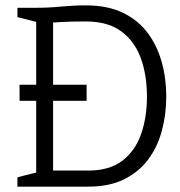

<svg xmlns="http://www.w3.org/2000/svg" viewBox="-20 -696 670 716"><path d="M115 0V-667Q162 -667 208 -671.5Q254 -676 300 -676Q381 -676 438 -648.5Q495 -621 530.5 -573.5Q566 -526 583 -465Q600 -404 600 -336Q600 -269 583.5 -208Q567 -147 532 -100.5Q497 -54 442 -27Q387 0 310 0ZM178 -60Q178 -60 198.5 -60Q219 -60 249.5 -60Q280 -60 310 -60Q388 -60 436 -96.5Q484 -133 506 -195.5Q528 -258 528 -336Q528 -415 505.5 -478Q483 -541 433 -578.5Q383 -616 300 -616Q244 -616 211 -614Q178 -612 178 -612ZM45 -667H125V-612L45 -632ZM45 0V-35L125 -55V0ZM53 -320V-380H303V-320Z"/></svg>

Font: Epunda Slab Light
Style: Regular
Weight: 300
Designer: Simon Atzbach
Foundry: typofactur
Version: Version 1.102